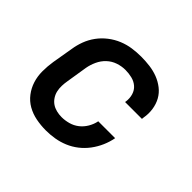

<svg xmlns="http://www.w3.org/2000/svg" viewBox="-130 -690 860 860"><g transform="rotate(45 300.0 -260.0)"><path d="M250 8Q218 8 187.5 2Q157 -4 131.5 -18.5Q106 -33 88 -56.5Q70 -80 61 -108.5Q52 -137 52 -168.5Q52 -200 57 -232L74 -332Q78 -359 88 -386Q98 -413 115.5 -437Q133 -461 157 -479.5Q181 -498 208 -509Q235 -520 263 -524Q291 -528 318 -528Q346 -528 373.5 -524.5Q401 -521 425.5 -511.5Q450 -502 470.5 -486Q491 -470 503.5 -447.5Q516 -425 520 -397.5Q524 -370 519 -343L518 -333H411L412 -338Q415 -360 409 -380Q403 -400 388 -413Q373 -426 352.5 -431Q332 -436 311 -436Q287 -436 263.5 -428Q240 -420 222 -403Q204 -386 193.5 -363Q183 -340 179 -317L163 -217Q160 -200 159.5 -183.5Q159 -167 162.5 -151.5Q166 -136 175 -122.5Q184 -109 196.5 -100.5Q209 -92 225 -88Q241 -84 258 -84Q279 -84 301 -90Q323 -96 341 -110Q359 -124 371 -144.5Q383 -165 387 -186V-187H494V-186Q489 -159 477.5 -132.5Q466 -106 448.5 -82.5Q431 -59 408 -41Q385 -23 358.5 -12Q332 -1 304.5 3.5Q277 8 250 8Z"/></g></svg>

Font: Iosevka Aile Semibold Oblique
Style: Regular
Weight: 600
Italic angle: -9°
Designer: Belleve Invis
Foundry: Belleve Invis
Version: Version 31.1.0; ttfautohint (v1.8.4)